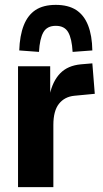

<svg xmlns="http://www.w3.org/2000/svg" viewBox="-20 -768 423 788"><path d="M54 0V-496H186V-379H184Q196 -435 227 -467Q258 -499 312 -504L359 -508L369 -383L285 -375Q245 -371 222 -342Q199 -313 199 -255V0ZM140 -555 59 -561Q61 -622 77.5 -664Q94 -706 126 -727Q158 -748 209 -748Q260 -748 292.5 -727Q325 -706 341.5 -664Q358 -622 359 -561L278 -555Q275 -609 260 -635.5Q245 -662 209 -662Q173 -662 158 -635.5Q143 -609 140 -555Z"/></svg>

Font: Nunito Sans 10pt Condensed ExtraBold
Style: Regular
Weight: 800
Width: 3
Designer: Vernon Adams
Foundry: Vernon Adams
Version: Version 3.101;gftools[0.9.27]